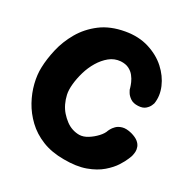

<svg xmlns="http://www.w3.org/2000/svg" viewBox="-118 -764 860 876"><g transform="rotate(20 312.0 -325.5)"><path d="M280 -7Q217 -18 172 -46Q127 -74 98 -113.5Q69 -153 54 -197Q39 -241 36 -285Q33 -329 41 -366Q50 -410 71 -459.5Q92 -509 128.5 -552.5Q165 -596 218.5 -623.5Q272 -651 345 -651Q411 -651 461.5 -625Q512 -599 543 -559Q574 -519 584.5 -473.5Q595 -428 581 -388Q581 -388 574.5 -377.5Q568 -367 553.5 -358Q539 -349 515 -352Q490 -355 476.5 -368.5Q463 -382 458.5 -395Q454 -408 454 -408Q454 -408 453 -418Q452 -428 448.5 -443Q445 -458 436.5 -474Q428 -490 412.5 -501.5Q397 -513 372 -516Q340 -519 312.5 -503.5Q285 -488 262.5 -462Q240 -436 224.5 -404.5Q209 -373 200.5 -342.5Q192 -312 193 -289Q194 -266 200 -244.5Q206 -223 217 -205Q228 -187 242 -172Q256 -157 273 -148Q290 -139 308 -136Q329 -133 352.5 -142.5Q376 -152 396.5 -167.5Q417 -183 425 -199Q425 -199 431 -207Q437 -215 449.5 -224Q462 -233 481.5 -235Q501 -237 528 -225Q551 -214 562 -201.5Q573 -189 575.5 -175.5Q578 -162 575.5 -151.5Q573 -141 570 -134Q567 -127 567 -127Q567 -127 557.5 -111.5Q548 -96 528 -74Q508 -52 474.5 -32Q441 -12 393 -3.5Q345 5 280 -7Z"/></g></svg>

Font: Sour Gummy
Style: Bold
Weight: 700
Designer: Stefie Justprince
Foundry: Eifetstype
Version: Version 1.000